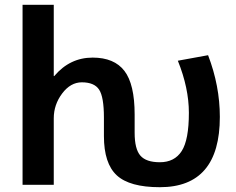

<svg xmlns="http://www.w3.org/2000/svg" viewBox="-20 -770 985 800"><path d="M541 -217Q541 -149 565 -121.5Q589 -94 646 -94Q707 -94 737 -140.5Q767 -187 767 -300Q767 -403 721 -517L847 -540Q896 -412 896 -283Q896 10 646 10Q520 10 466.5 -39.5Q413 -89 413 -203V-280Q413 -366 393 -396.5Q373 -427 321 -427Q274 -427 239 -380.5Q204 -334 204 -277V0H74V-750H204V-453H206Q271 -530 366 -530Q456 -530 498.5 -474.5Q541 -419 541 -293Z"/></svg>

Font: M PLUS 1p
Style: Bold
Weight: 700
Version: Version 1.062